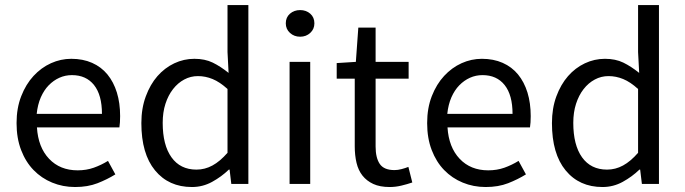

<svg xmlns="http://www.w3.org/2000/svg" viewBox="-20 -732 2724 764"><path d="M45.9 -242.2Q45.9 -301.8 64.5 -349.4Q83 -397 113.5 -429.9Q144 -462.9 182.9 -480.5Q221.7 -498 263.7 -498Q310.1 -498 346.4 -481.9Q382.8 -465.8 407.5 -435.8Q432.1 -405.8 445.1 -363.8Q458 -321.8 458 -270Q458 -243.2 455.1 -225.1H127Q131.8 -146 175.3 -100.1Q218.8 -54.2 289.1 -54.2Q323.7 -54.2 353.3 -64.7Q382.8 -75.2 409.7 -91.8L439 -38.1Q406.7 -18.1 367.9 -2.9Q329.1 12.2 278.8 12.2Q230 12.2 187.5 -5.4Q145 -22.9 113.5 -55.4Q82 -87.9 64 -135Q45.9 -182.1 45.9 -242.2ZM385.7 -278.8Q385.7 -354 354.2 -393.6Q322.8 -433.1 266.1 -433.1Q239.7 -433.1 216.3 -422.6Q192.9 -412.1 173.8 -392.6Q154.8 -373 142.3 -344.5Q129.9 -315.9 126 -278.8Z M542.5 -242.2Q542.5 -300.8 560.1 -348.4Q577.6 -396 606.4 -429Q635.3 -461.9 673.3 -480Q711.4 -498 753.4 -498Q795.4 -498 826.4 -482.9Q857.4 -467.8 889.6 -441.9L885.3 -524.9V-711.9H968.3V0H900.4L893.6 -57.1H890.6Q861.3 -28.8 824 -8.3Q786.6 12.2 743.7 12.2Q651.4 12.2 596.9 -54Q542.5 -120.1 542.5 -242.2ZM627.4 -243.2Q627.4 -154.8 662.4 -106Q697.3 -57.1 761.7 -57.1Q795.4 -57.1 825.4 -73.5Q855.5 -89.8 885.3 -124V-377.9Q854.5 -405.8 825.9 -417.5Q797.4 -429.2 767.6 -429.2Q738.3 -429.2 712.9 -415.5Q687.5 -401.9 668.5 -377.4Q649.4 -353 638.4 -319.1Q627.4 -285.2 627.4 -243.2Z M1174.3 -585.9Q1150.4 -585.9 1133.8 -601.1Q1117.2 -616.2 1117.2 -639.2Q1117.2 -663.1 1133.8 -677.5Q1150.4 -691.9 1174.3 -691.9Q1198.2 -691.9 1214.6 -677.5Q1231 -663.1 1231 -639.2Q1231 -616.2 1214.6 -601.1Q1198.2 -585.9 1174.3 -585.9ZM1132.3 -485.8H1214.4V0H1132.3Z M1391.6 -418.9H1319.8V-481L1396 -485.8L1405.8 -622.1H1474.6V-485.8H1606V-418.9H1474.6V-148.9Q1474.6 -104 1491.2 -79.6Q1507.8 -55.2 1549.8 -55.2Q1563 -55.2 1577.9 -59.1Q1592.8 -63 1605 -67.9L1620.6 -5.9Q1600.6 1 1577.1 6.6Q1553.7 12.2 1530.8 12.2Q1491.7 12.2 1465.3 0Q1439 -12.2 1422.4 -33.2Q1405.8 -54.2 1398.7 -84Q1391.6 -113.8 1391.6 -149.9Z M1679.7 -242.2Q1679.7 -301.8 1698.2 -349.4Q1716.8 -397 1747.3 -429.9Q1777.8 -462.9 1816.7 -480.5Q1855.5 -498 1897.5 -498Q1943.8 -498 1980.2 -481.9Q2016.6 -465.8 2041.3 -435.8Q2065.9 -405.8 2078.9 -363.8Q2091.8 -321.8 2091.8 -270Q2091.8 -243.2 2088.9 -225.1H1760.7Q1765.6 -146 1809.1 -100.1Q1852.5 -54.2 1922.9 -54.2Q1957.5 -54.2 1987.1 -64.7Q2016.6 -75.2 2043.5 -91.8L2072.8 -38.1Q2040.5 -18.1 2001.7 -2.9Q1962.9 12.2 1912.6 12.2Q1863.8 12.2 1821.3 -5.4Q1778.8 -22.9 1747.3 -55.4Q1715.8 -87.9 1697.8 -135Q1679.7 -182.1 1679.7 -242.2ZM2019.5 -278.8Q2019.5 -354 1988 -393.6Q1956.5 -433.1 1899.9 -433.1Q1873.5 -433.1 1850.1 -422.6Q1826.7 -412.1 1807.6 -392.6Q1788.6 -373 1776.1 -344.5Q1763.7 -315.9 1759.8 -278.8Z M2176.3 -242.2Q2176.3 -300.8 2193.8 -348.4Q2211.4 -396 2240.2 -429Q2269 -461.9 2307.1 -480Q2345.2 -498 2387.2 -498Q2429.2 -498 2460.2 -482.9Q2491.2 -467.8 2523.4 -441.9L2519 -524.9V-711.9H2602.1V0H2534.2L2527.3 -57.1H2524.4Q2495.1 -28.8 2457.8 -8.3Q2420.4 12.2 2377.4 12.2Q2285.2 12.2 2230.7 -54Q2176.3 -120.1 2176.3 -242.2ZM2261.2 -243.2Q2261.2 -154.8 2296.1 -106Q2331.1 -57.1 2395.5 -57.1Q2429.2 -57.1 2459.2 -73.5Q2489.3 -89.8 2519 -124V-377.9Q2488.3 -405.8 2459.7 -417.5Q2431.2 -429.2 2401.4 -429.2Q2372.1 -429.2 2346.7 -415.5Q2321.3 -401.9 2302.2 -377.4Q2283.2 -353 2272.2 -319.1Q2261.2 -285.2 2261.2 -243.2Z"/></svg>

Font: Pyidaungsu
Style: Regular
Weight: 400
Designer: Sun Tun
Foundry: MCF
Version: Version 2.053; ttfautohint (v1.8.2)